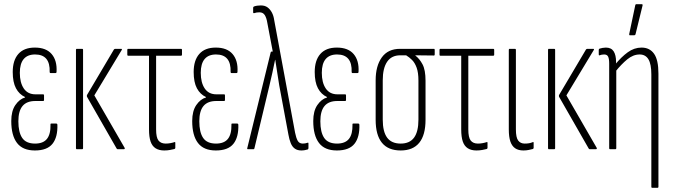

<svg xmlns="http://www.w3.org/2000/svg" viewBox="-20 -715 3230 920"><path d="M147 6Q89 6 61.5 -30Q34 -66 34 -135Q34 -183 53.5 -211.5Q73 -240 100 -248V-250Q72 -263 56.5 -292Q41 -321 41 -370Q41 -426 68 -456.5Q95 -487 147 -487Q201 -487 227.5 -456Q254 -425 251 -371Q251 -365 246 -365H222Q218 -365 218 -370Q221 -454 148 -454Q112 -454 93.5 -432Q75 -410 75 -366Q75 -319 94 -291Q113 -263 150 -263H187Q191 -263 191 -258V-236Q191 -231 187 -231H149Q108 -231 88 -207Q68 -183 68 -134Q68 -81 86.5 -54Q105 -27 148 -27Q187 -27 205 -49.5Q223 -72 222 -118Q221 -123 226 -123H250Q254 -123 255 -118Q257 -58 231.5 -26Q206 6 147 6Z M544 0Q541 0 539 -3L397 -251Q395 -255 397 -260L526 -478Q529 -481 532 -481H561Q563 -481 564 -479.5Q565 -478 563 -475L432 -258L577 -7Q580 0 573 0ZM348 0Q344 0 344 -5V-476Q344 -481 348 -481H373Q378 -481 378 -476V-5Q378 0 373 0Z M767 6Q742 6 725.5 -4.5Q709 -15 701.5 -37Q694 -59 694 -95V-448H594Q590 -448 590 -453V-476Q590 -481 594 -481H847Q852 -481 852 -476V-453Q852 -448 847 -448H728V-95Q728 -56 739.5 -41.5Q751 -27 774 -27Q785 -27 796 -29Q807 -31 816 -34Q820 -36 820 -30V-6Q820 -3 816 -1Q808 1 795 3.5Q782 6 767 6Z M1014 6Q956 6 928.5 -30Q901 -66 901 -135Q901 -183 920.5 -211.5Q940 -240 967 -248V-250Q939 -263 923.5 -292Q908 -321 908 -370Q908 -426 935 -456.5Q962 -487 1014 -487Q1068 -487 1094.5 -456Q1121 -425 1118 -371Q1118 -365 1113 -365H1089Q1085 -365 1085 -370Q1088 -454 1015 -454Q979 -454 960.5 -432Q942 -410 942 -366Q942 -319 961 -291Q980 -263 1017 -263H1054Q1058 -263 1058 -258V-236Q1058 -231 1054 -231H1016Q975 -231 955 -207Q935 -183 935 -134Q935 -81 953.5 -54Q972 -27 1015 -27Q1054 -27 1072 -49.5Q1090 -72 1089 -118Q1088 -123 1093 -123H1117Q1121 -123 1122 -118Q1124 -58 1098.5 -26Q1073 6 1014 6Z M1424 6Q1405 6 1392.5 -3Q1380 -12 1373 -29.5Q1366 -47 1362 -70L1318 -306Q1313 -337 1308.5 -366.5Q1304 -396 1299 -428H1298Q1291 -395 1285 -366Q1279 -337 1271 -305L1199 -4Q1198 0 1195 0H1168Q1163 0 1165 -6L1277 -464Q1278 -468 1282 -468H1287L1261 -605Q1257 -630 1248.5 -643Q1240 -656 1223 -656Q1216 -656 1209.5 -655Q1203 -654 1198 -652Q1193 -651 1193 -656V-678Q1193 -682 1197 -684Q1211 -689 1230 -689Q1249 -689 1261.5 -680Q1274 -671 1282.5 -655.5Q1291 -640 1294 -618L1394 -79Q1399 -54 1406.5 -40.5Q1414 -27 1431 -27Q1442 -27 1454 -31Q1458 -33 1458 -27V-6Q1458 -1 1455 1Q1449 3 1440.5 4.5Q1432 6 1424 6Z M1594 6Q1536 6 1508.5 -30Q1481 -66 1481 -135Q1481 -183 1500.5 -211.5Q1520 -240 1547 -248V-250Q1519 -263 1503.5 -292Q1488 -321 1488 -370Q1488 -426 1515 -456.5Q1542 -487 1594 -487Q1648 -487 1674.5 -456Q1701 -425 1698 -371Q1698 -365 1693 -365H1669Q1665 -365 1665 -370Q1668 -454 1595 -454Q1559 -454 1540.5 -432Q1522 -410 1522 -366Q1522 -319 1541 -291Q1560 -263 1597 -263H1634Q1638 -263 1638 -258V-236Q1638 -231 1634 -231H1596Q1555 -231 1535 -207Q1515 -183 1515 -134Q1515 -81 1533.5 -54Q1552 -27 1595 -27Q1634 -27 1652 -49.5Q1670 -72 1669 -118Q1668 -123 1673 -123H1697Q1701 -123 1702 -118Q1704 -58 1678.5 -26Q1653 6 1594 6Z M1900 6Q1840 6 1810 -31Q1780 -68 1780 -141V-330Q1780 -399 1809.5 -440Q1839 -481 1897 -481H2059Q2063 -481 2063 -476V-454Q2063 -449 2059 -449L1970 -450V-449Q1990 -434 2004.5 -407Q2019 -380 2019 -328V-141Q2019 -68 1989 -31Q1959 6 1900 6ZM1900 -27Q1943 -27 1964 -55.5Q1985 -84 1985 -142V-329Q1985 -367 1976.5 -390.5Q1968 -414 1954.5 -427.5Q1941 -441 1926 -450H1898Q1856 -450 1835 -419Q1814 -388 1814 -330V-142Q1814 -84 1835 -55.5Q1856 -27 1900 -27Z M2263 6Q2238 6 2221.5 -4.5Q2205 -15 2197.5 -37Q2190 -59 2190 -95V-448H2090Q2086 -448 2086 -453V-476Q2086 -481 2090 -481H2343Q2348 -481 2348 -476V-453Q2348 -448 2343 -448H2224V-95Q2224 -56 2235.5 -41.5Q2247 -27 2270 -27Q2281 -27 2292 -29Q2303 -31 2312 -34Q2316 -36 2316 -30V-6Q2316 -3 2312 -1Q2304 1 2291 3.5Q2278 6 2263 6Z M2488 6Q2464 6 2448.5 -4.5Q2433 -15 2425.5 -37Q2418 -59 2418 -95V-476Q2418 -481 2422 -481H2447Q2452 -481 2452 -476V-95Q2452 -56 2463 -41.5Q2474 -27 2494 -27Q2505 -27 2514.5 -28.5Q2524 -30 2533 -34Q2537 -36 2537 -30V-6Q2537 -3 2533 -1Q2525 1 2513.5 3.5Q2502 6 2488 6Z M2806 0Q2803 0 2801 -3L2659 -251Q2657 -255 2659 -260L2788 -478Q2791 -481 2794 -481H2823Q2825 -481 2826 -479.5Q2827 -478 2825 -475L2694 -258L2839 -7Q2842 0 2835 0ZM2610 0Q2606 0 2606 -5V-476Q2606 -481 2610 -481H2635Q2640 -481 2640 -476V-5Q2640 0 2635 0Z M3105 185Q3101 185 3101 180V-358Q3101 -408 3087 -431Q3073 -454 3045 -454Q3014 -454 2985.5 -430.5Q2957 -407 2929 -372L2927 -405Q2957 -442 2988 -464.5Q3019 -487 3054 -487Q3093 -487 3114 -457.5Q3135 -428 3135 -362V180Q3135 185 3130 185ZM2904 0Q2899 0 2899 -5V-410Q2899 -433 2894 -443.5Q2889 -454 2875 -454Q2869 -454 2863.5 -453Q2858 -452 2853 -450Q2849 -449 2849 -454V-476Q2849 -480 2853 -482Q2859 -484 2867.5 -485.5Q2876 -487 2883 -487Q2909 -487 2920.5 -469Q2932 -451 2932 -418V-396L2933 -386V-5Q2933 0 2928 0ZM2998 -546Q2994 -546 2995 -552L3024 -690Q3025 -695 3030 -695H3055Q3060 -695 3059 -689L3025 -550Q3023 -546 3019 -546Z"/></svg>

Font: Sofia Sans Extra Condensed ExtraLight
Style: Regular
Weight: 250
Designer: Botio Nikoltchev, Ani Petrova
Foundry: lettersoup
Version: Version 4.101